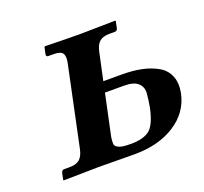

<svg xmlns="http://www.w3.org/2000/svg" viewBox="-85 -533 671 632"><g transform="rotate(-20 250.5 -217.0)"><path d="M385.7 -126Q390.6 -153.3 392.3 -175Q394 -196.8 379.2 -210.4Q364.3 -224.1 330.6 -224.1H263.7L232.9 -79.1Q231 -65.4 231.4 -57.1Q231.9 -48.8 239.5 -44.2Q247.1 -39.6 257.8 -37.8Q268.6 -36.1 286.6 -36.1Q329.6 -36.1 351.6 -52.7Q373.5 -69.3 385.7 -126ZM122.6 -77.1 181.6 -356.9Q186.5 -379.9 179.7 -390.4Q172.9 -400.9 148.4 -400.9H129.4Q121.6 -400.9 123 -410.2L127.9 -433.1L130.4 -435.1Q215.8 -433.1 251 -433.1L376.5 -435.1L377.9 -433.1L373 -410.2Q371.1 -401.4 363.3 -400.9H344.2Q320.3 -400.9 308.6 -390.4Q296.9 -379.9 292 -356.9L271.5 -261.2H337.4Q375.5 -261.2 406.2 -254.6Q437 -248 460.9 -234.1Q484.9 -220.2 494.9 -195.1Q504.9 -169.9 498 -136.2Q484.9 -73.2 427.7 -36.6Q370.6 0 287.1 0L159.2 -1L37.6 1L36.1 -1L41 -23.9Q43 -32.7 50.8 -33.2H69.8Q94.2 -33.2 106 -43.7Q117.7 -54.2 122.6 -77.1Z"/></g></svg>

Font: Linux Libertine Slanted
Style: Semibold Slanted
Weight: 600
Designer: Philipp H. Poll
Foundry: Philipp H. Poll
Version: Version 5.1.1